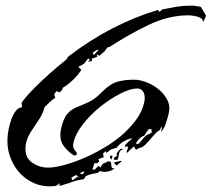

<svg xmlns="http://www.w3.org/2000/svg" viewBox="-20 -589 746 677"><path d="M155 68Q110 68 72.5 41Q35 14 17 -32.5Q-1 -79 11 -136Q14 -151 20 -168Q26 -185 35.5 -197.5Q45 -210 58 -211L56 -226Q67 -243 87 -264Q107 -285 131 -307.5Q155 -330 177.5 -349Q200 -368 215 -380L220 -389Q297 -448 376.5 -489Q456 -530 537 -554L542 -547L553 -556Q577 -561 601 -565Q625 -569 648 -569Q653 -569 658.5 -569Q664 -569 669 -568L688 -565L706 -535L705 -529L696 -511Q696 -521 686.5 -526Q677 -531 664.5 -533Q652 -535 644 -535Q574 -535 502.5 -500.5Q431 -466 364 -422L361 -424L351 -412L350 -409L330 -392L321 -398L323 -389L304 -382V-374L291 -371L297 -380L291 -383L276 -364L256 -353L267 -343Q256 -325 236.5 -306.5Q217 -288 202 -280L197 -269L189 -263L179 -268L171 -256L175 -244Q166 -239 155.5 -229Q145 -219 137 -211Q132 -190 118.5 -169Q105 -148 91 -127.5Q77 -107 72 -85Q63 -40 89 -19Q115 2 150 2Q161 2 173.5 0Q186 -2 202 -6Q233 -14 268.5 -28.5Q304 -43 340 -64Q358 -74 374.5 -85.5Q391 -97 407 -110Q437 -136 459.5 -166Q482 -196 489 -230Q493 -250 486 -263.5Q479 -277 464 -277Q440 -277 404.5 -259Q369 -241 333.5 -212.5Q298 -184 272 -150.5Q246 -117 239 -86Q236 -74 240 -65.5Q244 -57 250 -52L251 -44L242 -40Q219 -54 203.5 -76Q188 -98 195 -133Q203 -171 217.5 -187.5Q232 -204 251.5 -211.5Q271 -219 293.5 -229.5Q316 -240 341 -266Q369 -294 394.5 -301Q420 -308 453 -308Q473 -308 496.5 -299Q520 -290 539.5 -274Q559 -258 570 -236.5Q581 -215 575 -190Q571 -173 565.5 -155.5Q560 -138 548 -124L551 -140L550 -142L548 -140L543 -130Q533 -125 520 -109.5Q507 -94 494.5 -81Q482 -68 473 -68L459 -61L452 -73L428 -50L426 -53L431 -67L430 -74L422 -70L421 -77Q427 -84 433 -89.5Q439 -95 446 -100L443 -101Q429 -98 415.5 -90Q402 -82 391 -68L371 -62L356 -50L352 -56L343 -47L346 -35L327 -28L330 -19L321 -13L313 -14L306 8L313 10L327 -4L334 1L342 -11L361 -20H364Q372 -20 372 -13Q372 -6 373.5 0Q375 6 385 5Q367 17 349 17Q341 17 332 14L326 20Q315 22 304 24.5Q293 27 282 32L281 35L275 43Q265 44 254.5 46.5Q244 49 233 53Q223 57 212 60Q201 63 190 67V56Q183 66 173 67Q163 68 155 68ZM310 -395 328 -413H321L307 -403ZM462 -80 470 -83Q474 -88 478 -92.5Q482 -97 486 -102Q494 -112 504 -116V-118L506 -116L515 -122L514 -134H505Q500 -128 496 -122Q492 -116 488 -110Q472 -106 460 -85ZM393 -25 382 -26 381 -32 393 -40 391 -46Q397 -58 407 -65L414 -62Q403 -60 400.5 -50Q398 -40 396 -29ZM373 -26 367 -34 369 -40H377ZM391 -5 381 -16 406 -22 409 -20ZM271 26 278 16H273L261 22ZM234 46 240 44 252 35 259 37 248 28 232 37Z"/></svg>

Font: Water Brush
Style: Regular
Weight: 400
Designer: Robert E. Leuschke
Foundry: Robert E. Leuschke
Version: Version 1.010; ttfautohint (v1.8.4.7-5d5b)